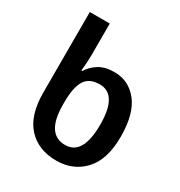

<svg xmlns="http://www.w3.org/2000/svg" viewBox="-180 -883 951 1016"><g transform="rotate(30 295.0 -375.0)"><path d="M312 10Q414 10 479.5 -60Q545 -130 545 -270Q545 -409 489.5 -479.5Q434 -550 346 -550Q289 -550 252 -527Q215 -504 195 -470H189Q191 -487 193 -517Q195 -547 195 -579V-760H73V-267Q73 -130 137 -60Q201 10 312 10ZM311 -85Q195 -85 195 -265V-281Q195 -369 221 -412Q247 -455 311 -455Q419 -455 419 -271Q419 -85 311 -85Z"/></g></svg>

Font: Noto Sans Display Medium
Style: Regular
Weight: 500
Designer: Monotype Design Team
Foundry: Monotype Imaging Inc.
Version: Version 1.900